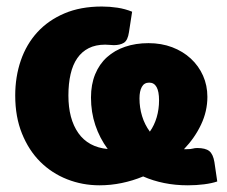

<svg xmlns="http://www.w3.org/2000/svg" viewBox="-20 -546 680 574"><path d="M629.5 -3.5Q613.5 2 590.2 5Q567 8 541.5 8Q504 8 470.8 1.2Q437.5 -5.5 408 -18.5Q376.5 -5.5 343.8 1.2Q311 8 277.5 8Q226.5 8 180.8 -10Q135 -28 100.5 -62.2Q66 -96.5 45.8 -146.5Q25.5 -196.5 25.5 -260.5Q25.5 -316.5 42.2 -365.2Q59 -414 91.8 -449.8Q124.5 -485.5 172.8 -506Q221 -526.5 284.5 -526.5Q308 -526.5 331 -523Q354 -519.5 375 -511L365.5 -449.5Q362 -425.5 350.5 -418.2Q339 -411 320 -411Q315 -411 307.8 -411.8Q300.5 -412.5 294.5 -412.5Q266 -412.5 245.2 -402Q224.5 -391.5 211 -372Q197.5 -352.5 191 -324.2Q184.5 -296 184.5 -260.5Q184.5 -190.5 214.2 -148.2Q244 -106 302 -100.5Q278 -133 265 -171.8Q252 -210.5 252 -254.5Q252 -293.5 264.5 -324Q277 -354.5 299.8 -375Q322.5 -395.5 354 -406.2Q385.5 -417 424 -417Q462.5 -417 494.8 -404.8Q527 -392.5 550.5 -370.8Q574 -349 587 -319.8Q600 -290.5 600 -256.5Q600 -213.5 581.2 -173.8Q562.5 -134 530 -100H538Q550.5 -100 556.5 -101.8Q562.5 -103.5 569.5 -103.5Q594 -103.5 605.5 -94.5Q617 -85.5 621 -61.5ZM397 -252Q397 -224 404.8 -198.8Q412.5 -173.5 428 -152.5Q441.5 -171.5 448.5 -195.5Q455.5 -219.5 455.5 -246Q455.5 -299 426 -299Q411 -299 404 -286.2Q397 -273.5 397 -252Z"/></svg>

Font: Lato Black
Style: Regular
Weight: 900
Designer: Lukasz Dziedzic
Foundry: tyPoland Lukasz Dziedzic
Version: Version 2.007; 2014-02-27